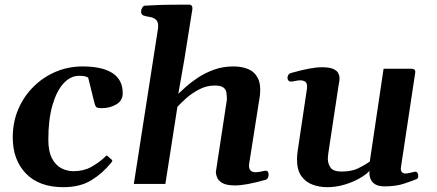

<svg xmlns="http://www.w3.org/2000/svg" viewBox="-20 -775 1843 809"><path d="M327.6 -495.1Q410.6 -495.1 453.9 -467Q497.1 -439 497.1 -382.3Q497.1 -351.1 470.2 -335.2Q443.4 -319.3 409.2 -319.3Q395 -319.3 388.7 -321.8Q382.3 -324.2 377.9 -341.3L351.6 -447.8Q347.7 -450.7 339.1 -453.1Q330.6 -455.6 313 -455.6Q276.9 -455.6 247.6 -423.6Q218.3 -391.6 200.9 -331.3Q183.6 -271 183.6 -186Q183.6 -137.7 198.7 -108.4Q213.9 -79.1 238 -66.4Q262.2 -53.7 289.6 -53.7Q331.5 -53.7 363 -70.8Q394.5 -87.9 421.9 -113.3Q424.3 -116.2 426.8 -118.4Q429.2 -120.6 432.6 -118.2L450.7 -102.1Q453.1 -100.1 453.1 -97.7Q453.1 -95.2 450.9 -93Q448.7 -90.8 447.8 -88.4Q411.1 -43.5 363.8 -14.9Q316.4 13.7 247.1 13.7Q145 13.7 89.4 -43.7Q33.7 -101.1 33.7 -196.3Q33.7 -259.8 56.6 -314Q79.6 -368.2 120.4 -408.9Q161.1 -449.7 214.4 -472.4Q267.6 -495.1 327.6 -495.1Z M543.9 0 645.5 -652.8Q646 -655.8 646.2 -658.7Q646.5 -661.6 646.5 -664.6Q646.5 -685.5 635.5 -693.6Q624.5 -701.7 609.4 -703.9Q594.2 -706.1 583.5 -710Q579.1 -712.4 576.4 -716.8Q573.7 -721.2 574.7 -729.5Q575.2 -735.4 579.6 -742.9Q584 -750.5 589.8 -751Q651.9 -754.9 702.1 -755.1Q752.4 -755.4 778.8 -755.4Q782.7 -755.4 787.1 -751.5Q791.5 -747.6 790.5 -735.8L756.8 -524.9L731.4 -379.9Q742.2 -390.1 762.9 -408.9Q783.7 -427.7 813.5 -447.5Q843.3 -467.3 881.1 -481.2Q918.9 -495.1 963.4 -495.1Q999.5 -495.1 1026.4 -483.6Q1053.2 -472.2 1066.7 -445.3Q1080.1 -418.5 1075.2 -373L1029.3 -81.5Q1028.3 -63.5 1035.9 -56.4Q1043.5 -49.3 1057.6 -49.3Q1068.4 -49.3 1081.8 -52.5Q1095.2 -55.7 1099.6 -55.7Q1106 -55.7 1108.9 -51Q1111.8 -46.4 1111.8 -38.1Q1111.8 -32.7 1109.1 -26.4Q1106.4 -20 1099.6 -17.6Q1058.6 -5.9 1026.1 0.2Q993.7 6.3 971.2 6.3Q935.1 6.3 917.7 -3.4Q900.4 -13.2 895 -26.4Q889.6 -39.6 889.6 -50.8L936 -355Q936 -370.6 934.1 -384.3Q932.1 -397.9 921.4 -406.2Q910.6 -414.6 884.3 -414.6Q850.1 -414.6 819.3 -398.4Q788.6 -382.3 764.9 -361.3Q741.2 -340.3 727.5 -324.7L676.8 0Z M1358.9 13.7Q1326.2 13.7 1296.9 2.9Q1267.6 -7.8 1249.5 -33.4Q1231.4 -59.1 1231.4 -104Q1231.4 -120.6 1234.9 -143.6L1273.4 -401.4Q1273.9 -404.8 1273.9 -410.2Q1273.9 -426.3 1265.4 -431.4Q1256.8 -436.5 1245.1 -436.5Q1234.9 -436.5 1223.6 -433.8Q1212.4 -431.2 1205.6 -431.2Q1193.8 -431.2 1191.4 -445.3Q1190.4 -450.7 1194.1 -457.8Q1197.8 -464.8 1205.6 -467.3Q1292 -491.7 1335.9 -491.7Q1367.7 -491.7 1383.8 -484.6Q1399.9 -477.5 1405.3 -466.8Q1410.6 -456.1 1410.6 -445.3Q1410.6 -436.5 1408.9 -428.7Q1407.2 -420.9 1406.7 -416L1363.3 -128.9Q1362.8 -123.5 1362.1 -117.7Q1361.3 -111.8 1361.3 -106.4Q1361.3 -85 1373 -68.6Q1384.8 -52.2 1418.9 -52.2Q1461.4 -52.2 1489 -65.7Q1516.6 -79.1 1538.1 -94.2L1596.2 -485.4H1713.9Q1730 -485.4 1730 -471.7L1669.4 -70.3Q1667.5 -57.1 1672.9 -50.5Q1678.2 -43.9 1687.5 -43.9Q1695.8 -43.9 1707 -46.6Q1718.3 -49.3 1727.1 -51.3Q1734.4 -52.7 1738.3 -47.6Q1742.2 -42.5 1742.2 -34.2Q1742.2 -29.8 1741 -25.9Q1739.7 -22 1735.8 -20.5Q1719.2 -13.7 1684.1 -1.7Q1648.9 10.3 1600.6 10.3Q1575.7 10.3 1561.8 2Q1547.9 -6.3 1542.2 -19Q1536.6 -31.7 1536.6 -45.4Q1536.6 -47.9 1536.9 -50.5Q1537.1 -53.2 1537.6 -55.7Q1524.4 -40.5 1496.1 -24.2Q1467.8 -7.8 1431.9 2.9Q1396 13.7 1358.9 13.7Z"/></svg>

Font: Gelasio SemiBold
Style: Italic
Weight: 600
Italic angle: -8.5°
Designer: Eben Sorkin
Foundry: Eben Sorkin
Version: Version 1.008